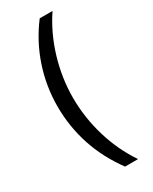

<svg xmlns="http://www.w3.org/2000/svg" viewBox="-212 -790 738 925"><g transform="rotate(-30 156.5 -328.0)"><path d="M86.4 -111.8Q51.8 -216.8 51.8 -328.1Q51.8 -440.4 86.9 -545.4Q122.1 -650.9 189.9 -740.2H261.2Q201.7 -651.9 169.4 -544.4Q137.2 -436.5 137.2 -328.1Q137.2 -217.8 169.4 -110.4Q201.2 -4.4 261.2 84H189Q120.6 -8.8 86.4 -111.8Z"/></g></svg>

Font: D-DIN Exp
Style: Regular
Weight: 400
Width: 7
Designer: Charles Nix
Foundry: Datto Inc.
Version: Version 1.00